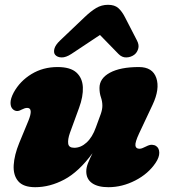

<svg xmlns="http://www.w3.org/2000/svg" viewBox="-20 -764 706 799"><path d="M630 -156Q642.5 -147.5 642.8 -128.5Q643 -109.5 628 -87Q597.5 -41 543 -13Q488.5 15 431 15Q387 15 363 -2Q339 -19 339 -51Q339 -67.5 346.8 -86.5Q354.5 -105.5 365 -126.5Q307.5 -48.5 247.5 -16.8Q187.5 15 126.5 15Q77 15 55.8 -10Q34.5 -35 37 -77Q39.5 -119 60 -169L98 -261Q120 -315 93 -315Q83.5 -315 68 -307Q49 -296 34 -309Q24 -317.5 23.8 -335.5Q23.5 -353.5 37 -379Q63 -426.5 111 -455.8Q159 -485 219.5 -485Q273 -485 298 -462.2Q323 -439.5 324.8 -401Q326.5 -362.5 309 -315L271 -211Q261.5 -184 263.8 -166.5Q266 -149 289 -149Q316.5 -149 340.5 -171Q364.5 -193 379 -234Q392.5 -270 399.2 -289.2Q406 -308.5 406 -324Q406 -342 400 -359.2Q394 -376.5 394 -398Q394 -438 437.5 -461.5Q481 -485 558 -485Q615 -485 630.5 -439.5Q646 -394 615 -328L559 -209Q542 -172.5 543.5 -158.8Q545 -145 560.5 -145Q567 -145 573.2 -147.8Q579.5 -150.5 589 -155Q602.5 -162 612.8 -161.5Q623 -161 630 -156ZM277 -539.5Q254 -524.5 236.2 -525Q218.5 -525.5 209.5 -536Q202.5 -544.5 206.2 -560.5Q210 -576.5 230 -595.5L332 -692.5Q357.5 -717 380 -730.5Q402.5 -744 429.5 -744Q457 -744 472.2 -730.5Q487.5 -717 500 -692.5L550 -595.5Q560 -576.5 555 -560.5Q550 -544.5 538.5 -536Q524 -525.5 505.8 -525Q487.5 -524.5 473 -539.5L396 -618.5Z"/></svg>

Font: Fraunces 9pt SuperSoft Black
Style: Italic
Weight: 900
Italic angle: -16°
Version: Version 1.000;[0bf87f6ff]